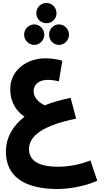

<svg xmlns="http://www.w3.org/2000/svg" viewBox="-20 -1000 704 1291"><path d="M293 -844C330 -844 360 -874 360 -911C360 -949 330 -980 293 -980C254 -980 224 -949 224 -911C224 -874 254 -844 293 -844ZM211 -698C247 -698 278 -730 278 -767C278 -804 247 -836 211 -836C173 -836 142 -804 142 -767C142 -730 173 -698 211 -698ZM376 -698C414 -698 444 -730 444 -767C444 -804 414 -836 376 -836C339 -836 310 -804 310 -767C310 -730 339 -698 376 -698ZM367 271C474 271 585 239 634 215L588 79C529 102 454 121 371 121C277 121 175 100 175 3C175 -87 271 -158 492 -202L455 -342C393 -330 334 -313 281 -292C240 -310 206 -345 206 -386C206 -432 242 -463 301 -463C322 -463 349 -460 376 -453L399 -592C360 -602 326 -608 286 -608C157 -608 47 -524 49 -399C50 -306 95 -249 145 -215C67 -155 20 -76 20 19C20 217 191 271 367 271Z"/></svg>

Font: Noto Sans Arabic UI SmCn XBd
Style: Regular
Weight: 800
Width: 4
Designer: Monotype Design Team, Nadine Chahine and Nizar Qandah
Foundry: Monotype Imaging Inc.
Version: Version 2.010